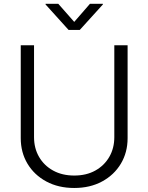

<svg xmlns="http://www.w3.org/2000/svg" viewBox="-20 -962 768 994"><path d="M364.3 11.2Q282.2 11.2 219.7 -22.5Q157.2 -56.2 122.3 -114.5Q87.4 -172.9 87.4 -247.1V-727.5H156.2V-252Q156.2 -194.8 182.1 -149.9Q208 -105 254.9 -79.1Q301.8 -53.2 364.3 -53.2Q427.2 -53.2 473.6 -79.1Q520 -105 545.9 -149.9Q571.8 -194.8 571.8 -252V-727.5H640.6V-247.1Q640.6 -172.9 605.7 -114.5Q570.8 -56.2 508.5 -22.5Q446.3 11.2 364.3 11.2ZM281.7 -942.4 364.3 -848.6 445.8 -942.4H512.7V-939L393.1 -807.1H335L215.8 -939V-942.4Z"/></svg>

Font: Inter 17pt Light
Style: Regular
Weight: 300
Version: Version 4.001;git-66647c0bb